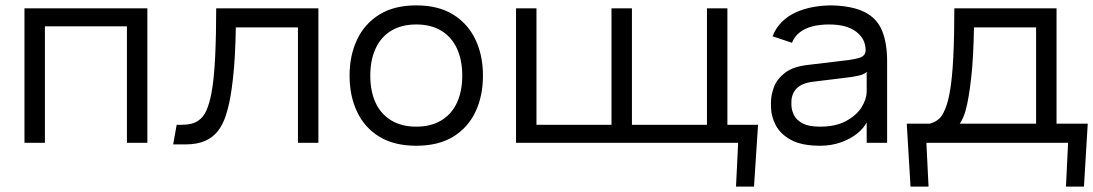

<svg xmlns="http://www.w3.org/2000/svg" viewBox="-20 -531 4065 714"><path d="M147 0H71V-500H528V0H452V-433H147Z M1164 -500V0H1088V-429H857Q856 -374 853.5 -327Q851 -280 846.5 -240.5Q842 -201 837 -172Q830 -133 819.5 -100.5Q809 -68 790.5 -44Q772 -20 742.5 -7Q713 6 670 6H624L637 -67H657Q694 -67 715.5 -81Q737 -95 748 -121Q759 -147 766 -183Q771 -209 774.5 -243Q778 -277 780 -318Q782 -359 783 -404.5Q784 -450 784 -500Z M1528 11Q1446 11 1391 -22.5Q1336 -56 1308 -115Q1280 -174 1280 -250Q1280 -325 1308 -384Q1336 -443 1391 -477Q1446 -511 1528 -511Q1610 -511 1665 -477Q1720 -443 1748 -384Q1776 -325 1776 -250Q1776 -174 1748 -115Q1720 -56 1665 -22.5Q1610 11 1528 11ZM1528 -60Q1583 -60 1621.5 -83.5Q1660 -107 1679.5 -149.5Q1699 -192 1699 -250Q1699 -307 1679.5 -350Q1660 -393 1621.5 -416.5Q1583 -440 1528 -440Q1473 -440 1434.5 -416.5Q1396 -393 1376.5 -350Q1357 -307 1357 -250Q1357 -192 1376.5 -149.5Q1396 -107 1434.5 -83.5Q1473 -60 1528 -60Z M1975 -500V-67H2254V-500H2330V-67H2609V-500H2685V-67H2799L2784 163H2717L2725 0H1899V-500Z M2853 -396Q2865 -427 2887.5 -449.5Q2910 -472 2940.5 -485.5Q2971 -499 3005 -505Q3039 -511 3073 -511Q3149 -509 3194.5 -486.5Q3240 -464 3259.5 -418.5Q3279 -373 3279 -302V0H3203V-76Q3192 -54 3167 -34Q3142 -14 3106.5 -1.5Q3071 11 3030 11Q2962 11 2922 -10.5Q2882 -32 2864.5 -66Q2847 -100 2847 -137V-150Q2847 -177 2858 -207Q2869 -237 2899.5 -260.5Q2930 -284 2988 -290L3113 -305Q3161 -310 3180 -317.5Q3199 -325 3199 -345Q3199 -386 3164 -413Q3129 -440 3063 -440Q3029 -440 3001.5 -433Q2974 -426 2954.5 -411Q2935 -396 2925 -372ZM2923 -151V-143Q2923 -122 2932.5 -103Q2942 -84 2965 -72Q2988 -60 3029 -60Q3088 -60 3126.5 -81Q3165 -102 3183.5 -131.5Q3202 -161 3203 -188Q3203 -206 3203 -229Q3203 -252 3203 -264Q3195 -255 3174.5 -250Q3154 -245 3117 -241L3003 -227Q2962 -222 2942.5 -202Q2923 -182 2923 -151Z M3909 -500V-71H4025L4011 163H3944L3952 0H3425L3433 163H3366L3352 -71H3437Q3472 -80 3487.5 -109.5Q3503 -139 3511 -183Q3516 -209 3519.5 -243Q3523 -277 3525 -318Q3527 -359 3528 -404.5Q3529 -450 3529 -500ZM3549 -71H3833V-429H3602Q3601 -374 3598.5 -327Q3596 -280 3591.5 -240.5Q3587 -201 3582 -172Q3577 -141 3569.5 -115.5Q3562 -90 3549 -71Z"/></svg>

Font: Nata Sans
Style: Regular
Weight: 400
Designer: Daniel Uzquiano Cruz
Version: Version 1.001